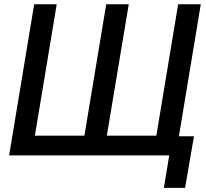

<svg xmlns="http://www.w3.org/2000/svg" viewBox="-20 -748 990 924"><path d="M144.5 -727.5H252.9L147.9 -95.2H386.2L491.2 -727.5H599.6L494.1 -95.2H732.4L837.4 -727.5H946.3L825.7 0H23.9ZM768.6 156.2 794.4 0H756.3L771.5 -92.3H913.6L870.6 156.2Z"/></svg>

Font: Inter Display Medium
Style: Italic
Weight: 500
Italic angle: -9.39999°
Designer: Rasmus Andersson
Foundry: rsms
Version: Version 4.000;git-a52131595